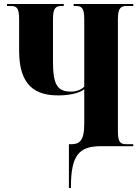

<svg xmlns="http://www.w3.org/2000/svg" viewBox="-20 -734 705 964"><path d="M326 210H336C336 50 372 0 487 0H649V-10H615C584 -10 572 -20 572 -75V-638C572 -693 586 -704 616 -704H649V-714H350V-704H360C391 -704 403 -693 403 -638V-299C390 -285 365 -274 337 -274C267 -274 246 -310 246 -425V-638C246 -693 259 -704 290 -704H300V-714H15V-704H34C65 -704 76 -693 76 -637V-479C76 -300 161 -255 273 -255C345 -255 388 -273 403 -286V-110C403 -24 376 -10 338 -10H326Z"/></svg>

Font: Noto Serif Display ExtraCondensed Black
Style: Regular
Weight: 900
Width: 2
Designer: Monotype Design Team
Foundry: Monotype Imaging Inc.
Version: Version 2.009